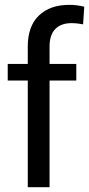

<svg xmlns="http://www.w3.org/2000/svg" viewBox="-20 -780 371 800"><path d="M95.7 0H186.5V-473.6V-484.4V-585.9Q186.5 -634.8 210.4 -659.2Q234.4 -683.6 278.3 -683.6Q291 -683.6 303.2 -682.1Q315.4 -680.7 326.2 -678.7L331.1 -752Q316.4 -755.9 300.3 -757.8Q284.2 -759.8 268.6 -759.8Q188.5 -759.8 142.1 -715.3Q95.7 -670.9 95.7 -585.9ZM12.2 -444.3H297.9V-513.7H152.3H129.9H12.2Z"/></svg>

Font: Roboto Flex
Style: Regular
Weight: 400
Designer: Berlow after Robertson
Foundry: Google
Version: Version 3.200;gftools[0.9.32]